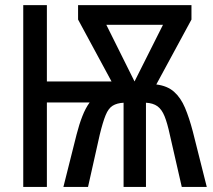

<svg xmlns="http://www.w3.org/2000/svg" viewBox="-20 -734 835 754"><path d="M731.9 -713.9V-657.2L593.8 -402.3Q637.2 -397 663.6 -373.5Q689.9 -350.1 706.5 -310.8Q723.1 -271.5 737.3 -217.3L792 0H693.8L647 -204.6Q637.2 -250.5 626.2 -277.6Q615.2 -304.7 598.1 -316.9Q581.1 -329.1 553.2 -330.6V0H465.3V-330.6Q439 -329.1 422.4 -318.8Q405.8 -308.6 394.8 -281.7Q383.8 -254.9 371.6 -204.6L325.7 0H229L280.8 -206.1Q291 -246.1 303.5 -277.8Q315.9 -309.6 332 -331.5H164.1V0H71.3V-713.9H164.1V-414.1H418L286.6 -657.2V-713.9ZM620.1 -636.7H397.5L508.3 -414.1Z"/></svg>

Font: Open Sans Condensed Medium
Style: Regular
Weight: 500
Width: 3
Designer: Monotype Design Team
Foundry: Monotype Imaging Inc.
Version: Version 3.000